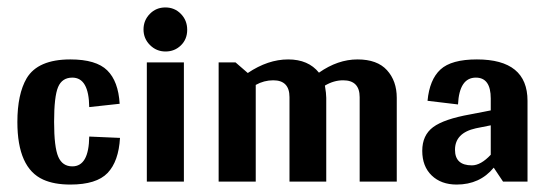

<svg xmlns="http://www.w3.org/2000/svg" viewBox="-20 -488 1479 516"><path d="M174.4 -279.4Q218.9 -279.4 219.8 -200.2L301.6 -209.1Q298 -269.6 268.2 -298.9Q238.4 -328.3 169 -328.3Q81.9 -328.3 51.6 -277.6Q26.7 -234.9 26.7 -160.1Q26.7 -36.5 96.1 -5.3Q125.4 8 169 8Q239.3 8 269.1 -23.1Q298.9 -54.3 302.5 -117.4L219.8 -121Q218.9 -40.9 174.4 -40.9Q147.7 -40.9 136.6 -66.7Q125.4 -92.5 125.4 -160.6Q125.4 -228.6 136.1 -254Q146.8 -279.4 174.4 -279.4Z M424.8 -349.6Q449.3 -349.6 466.2 -366.1Q483.1 -382.6 483.1 -407.9Q483.1 -433.3 466.2 -450.6Q449.3 -468 424.4 -468Q399.5 -468 382.6 -450.6Q365.7 -433.3 365.7 -408.8Q365.7 -384.3 383 -367Q400.4 -349.6 424.8 -349.6ZM474.2 0V-320.3H374.6V0Z M837.2 -292.7Q808.7 -328.3 754.4 -328.3Q700.2 -328.3 645.9 -291.8L613 -320.3H567.6V0H667.3V-259.8Q689.5 -272.2 714.4 -272.2Q758 -272.2 758 -226.9V0H856.8V-225.1Q856.8 -236.7 853.2 -258Q877.2 -272.2 902.1 -272.2Q946.6 -272.2 946.6 -226.9V0H1046.3V-225.1Q1046.3 -270.5 1020 -299.4Q993.8 -328.3 940.8 -328.3Q887.9 -328.3 837.2 -292.7Z M1306.9 -37.4 1331.9 0H1397.7V-217.1Q1397.7 -328.3 1261.6 -328.3Q1193.1 -328.3 1163.7 -301.2Q1134.3 -274 1129 -217.1L1210.9 -207.3Q1214.4 -279.4 1258.9 -279.4Q1298.9 -279.4 1298.9 -223.3V-191.3L1243.8 -180.6Q1173.5 -168.1 1144.1 -146.4Q1114.8 -124.6 1114.8 -82.7Q1114.8 -40.9 1140.1 -16.5Q1165.5 8 1207.3 8Q1269.6 8 1306.9 -37.4ZM1202.8 -85.4Q1202.8 -130.8 1258.9 -143.2L1298.9 -151.2V-72.1Q1272.2 -43.6 1248.2 -43.6Q1202.8 -43.6 1202.8 -85.4Z"/></svg>

Font: Gidugu
Style: Regular
Weight: 400
Designer: Purushoth Kumar Guthula
Foundry: Silicon Andhra, USA.
Version: Version 1.0.5; ttfautohint (v1.2.25-373a) -l 7 -r 28 -G 50 -